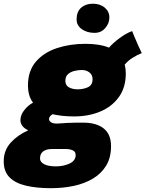

<svg xmlns="http://www.w3.org/2000/svg" viewBox="-86 -764 784 1034"><path d="M188.5 249.5Q112 249.5 54.8 236.2Q-2.5 223 -34.2 191.5Q-66 160 -66 105Q-66 46 -28.5 4.5Q9 -37 66 -62Q43 -73.5 33.5 -87.2Q24 -101 24 -116.5Q24 -144.5 44.8 -171Q65.5 -197.5 92 -211Q77 -231 70.8 -254.5Q64.5 -278 64.5 -303Q64.5 -382 107.2 -431.8Q150 -481.5 220.5 -504.8Q291 -528 373.5 -528Q451 -528 501 -507.5Q523.5 -533.5 559 -559.5Q594.5 -585.5 625.5 -596.5Q630.5 -584 639.8 -561.8Q649 -539.5 659.5 -516.5Q670 -493.5 677.5 -478Q653.5 -468.5 628.8 -453.2Q604 -438 585.5 -415.5Q591.5 -394 591.5 -368.5Q591.5 -293.5 554.5 -241.8Q517.5 -190 454.5 -163.5Q391.5 -137 313 -137Q278.5 -137 249.5 -140.2Q220.5 -143.5 197 -149Q178 -137 178 -122.5Q178 -113 188.5 -105.8Q199 -98.5 221 -98.5Q251.5 -101 280.2 -102.2Q309 -103.5 362 -103.5Q433.5 -103.5 472.8 -72Q512 -40.5 512 23Q512 84.5 486 127.5Q460 170.5 415 197.5Q370 224.5 311.8 237Q253.5 249.5 188.5 249.5ZM332 -283Q363.5 -283 388 -294.5Q412.5 -306 412.5 -337.5Q412.5 -361 395.5 -374Q378.5 -387 355 -387Q335.5 -387 314.8 -382Q294 -377 280 -364.5Q266 -352 266 -328.5Q266 -304.5 285 -293.8Q304 -283 332 -283ZM215.5 132Q255.5 132 288.5 116.8Q321.5 101.5 321.5 70.5Q321.5 53 306 45.8Q290.5 38.5 268.5 38.5H194Q164 38.5 146.8 51Q129.5 63.5 129.5 89.5Q129.5 108.5 151.8 120.2Q174 132 215.5 132ZM413.5 -744Q453 -744 478 -723Q503 -702 503 -670Q503 -638 480.5 -612.5Q458 -587 423.5 -587Q383 -587 354.8 -606.8Q326.5 -626.5 326.5 -659.5Q326.5 -701 351 -722.5Q375.5 -744 413.5 -744Z"/></svg>

Font: Grandstander Black
Style: Italic
Weight: 900
Italic angle: -15°
Designer: Tyler Finck
Foundry: Etcetera Type Co
Version: Version 1.200; ttfautohint (v1.8.3)